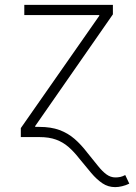

<svg xmlns="http://www.w3.org/2000/svg" viewBox="-20 -559 556 783"><path d="M64.9 0V-36.6L384.8 -494.6V-497.6H79.1V-539.1H440.4V-500.5L123.5 -44.9V0ZM449.7 204.1Q420.9 204.1 397.7 188.5Q374.5 172.9 352.1 146.5Q329.6 120.1 303.2 87.4Q281.2 59.1 258.8 39.8Q236.3 20.5 208.3 10.3Q180.2 0 140.1 0H102.5V-41.5H140.6Q188 -41.5 222.4 -28.8Q256.8 -16.1 283.9 7.3Q311 30.8 335.9 63.5Q361.3 94.7 379.4 117.4Q397.5 140.1 414.3 152.3Q431.2 164.6 450.7 164.6Q460.9 164.6 470.5 162.6Q480 160.6 490.7 154.8L507.3 189.9Q493.2 196.8 478 200.4Q462.9 204.1 449.7 204.1Z"/></svg>

Font: Inter 18pt ExtraLight
Style: Regular
Weight: 250
Designer: Rasmus Andersson
Foundry: rsms
Version: Version 4.001;git-66647c0bb